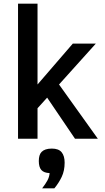

<svg xmlns="http://www.w3.org/2000/svg" viewBox="-20 -747 564 1034"><path d="M383.8 0 233.9 -221.2 182.1 -164.1V0H77.1V-727.1H182.1V-292L372.1 -512.2H496.1L297.9 -292L506.8 0ZM207 267.1Q225.1 244.1 235.6 224.4Q246.1 204.6 247.1 185.1Q216.8 184.1 202.9 168.7Q189 153.3 189 120.1Q189 104.5 192.4 92Q195.8 79.6 204.1 71Q212.4 62.5 225.8 57.9Q239.3 53.2 259.3 53.2Q295.9 53.2 312 73Q328.1 92.8 328.1 128.9Q328.1 172.4 312.3 205.6Q296.4 238.8 272.9 267.1Z"/></svg>

Font: Lorenzo Sans Medium
Style: Regular
Weight: 500
Foundry: Intel Corporation
Version: Version 1.00; ttfautohint (v1.5)